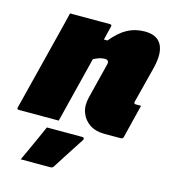

<svg xmlns="http://www.w3.org/2000/svg" viewBox="-161 -654 878 992"><g transform="rotate(15 278.5 -158.0)"><path d="M93 -550H307Q318 -550 315 -539Q306 -503 297 -465H316Q357 -515 398.5 -537.5Q440 -560 492 -560Q557 -560 580.5 -516.5Q604 -473 584 -392Q572 -343 559 -294Q546 -245 534 -196Q532 -190 535 -187Q537 -184 542 -184H571Q560 -140 549 -95Q538 -50 527 -6Q524 5 513 5H424Q378 5 346 -16.5Q314 -38 301 -74Q288 -110 299 -154Q310 -197 321.5 -245Q333 -293 346 -342Q354 -370 328 -370Q315 -370 301 -366Q287 -362 268 -352Q246 -264 224 -176Q202 -88 180 0H-34Q-45 0 -42 -11L69 -452Q76 -479 82 -504Q88 -529 93 -550ZM130 50H320Q326 50 328.5 54.5Q331 59 327 65Q307 96 290 122Q273 148 256 174.5Q239 201 218 234Q216 238 212 241Q208 244 201 244H42Q59 208 72.5 178Q86 148 100 117.5Q114 87 130 50Z"/></g></svg>

Font: Recursive Sn Lnr St XBk
Style: Italic
Weight: 1000
Italic angle: -15°
Version: Version 1.079;hotconv 1.0.112;makeotfexe 2.5.65598; ttfautoh